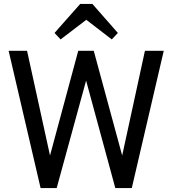

<svg xmlns="http://www.w3.org/2000/svg" viewBox="-20 -959 878 979"><path d="M187 0 24 -700H118L235 -166L379 -700H458L603 -166L719 -700H815L652 0H568L419 -548L269 0ZM389 -939H451L581 -791L550 -758L420 -858L289 -758L258 -791Z"/></svg>

Font: Zen Kaku Gothic New Medium
Style: Regular
Weight: 500
Designer: Yoshimichi Ohira
Foundry: Positype
Version: Version 1.002